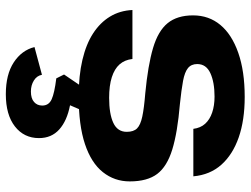

<svg xmlns="http://www.w3.org/2000/svg" viewBox="-118 -468 840 643"><g transform="rotate(90 301.5 -146.0)"><path d="M302 10Q233 10 180 -2.5Q127 -15 91 -38.5Q55 -62 35 -95Q15 -128 13 -170H177Q180 -144 195 -127Q210 -110 238 -101Q266 -92 307 -92Q361 -92 391 -106Q421 -120 421 -151Q421 -174 409.5 -185.5Q398 -197 370 -203Q342 -209 292 -213Q198 -222 140.5 -239Q83 -256 57 -288Q31 -320 31 -373Q31 -426 63 -464.5Q95 -503 156.5 -524.5Q218 -546 304 -546Q382 -546 439.5 -526Q497 -506 531 -468Q565 -430 570 -374H411Q408 -398 394 -413.5Q380 -429 356.5 -437Q333 -445 303 -445Q255 -445 224.5 -431Q194 -417 194 -387Q194 -367 207.5 -356Q221 -345 250.5 -339.5Q280 -334 328 -329Q423 -321 480 -303.5Q537 -286 562 -253Q587 -220 587 -161Q587 -110 556 -71Q525 -32 462 -11Q399 10 302 10ZM295 254Q229 254 188.5 227.5Q148 201 137 158L230 133Q233 150 249 160Q265 170 286 170Q309 170 321 159.5Q333 149 333 132Q333 110 312 100.5Q291 91 242 85L229 59L282 -19H357L332 39Q384 49 413 75Q442 101 442 143Q442 193 403 223.5Q364 254 295 254Z"/></g></svg>

Font: Mona Sans Expanded
Style: Bold
Weight: 700
Width: 7
Designer: Deni Anggara
Foundry: GitHub
Version: Version 2.000